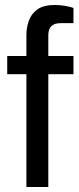

<svg xmlns="http://www.w3.org/2000/svg" viewBox="-20 -751 318 771"><path d="M86 0V-453H9V-526H86V-610Q86 -640 96 -668Q106 -696 130.5 -713.5Q155 -731 200 -731Q220 -731 241 -727.5Q262 -724 275 -719V-658H223Q174 -658 174 -610V-526H275V-453H174V0Z"/></svg>

Font: Archivo VF Beta
Style: Regular
Weight: 400
Designer: Hector Gatti
Foundry: Omnibus-Type
Version: Version 1.002